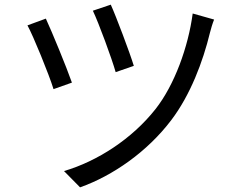

<svg xmlns="http://www.w3.org/2000/svg" viewBox="-20 -772 1040 825"><path d="M456 -752 379 -726C404 -674 461 -519 477 -462L555 -489C538 -545 478 -704 456 -752ZM808 -714C789 -571 730 -407 648 -303C547 -175 398 -79 255 -37L324 33C465 -17 613 -120 716 -256C798 -364 852 -507 882 -631C886 -647 893 -671 900 -688L808 -714ZM177 -692 98 -663C122 -620 191 -451 210 -389L289 -417C266 -483 203 -636 177 -692Z"/></svg>

Font: Noto Sans CJK SC Regular
Style: Regular
Weight: 400
Designer: Ryoko NISHIZUKA (kana & ideographs); Paul D. Hunt (Latin, Greek & Cyrillic); Wenlong ZHANG (bopomofo); Sandoll Communica
Foundry: Adobe Systems Incorporated
Version: Version 1.004;PS 1.004;hotconv 1.0.82;makeotf.lib2.5.63406